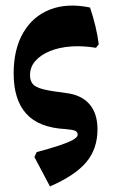

<svg xmlns="http://www.w3.org/2000/svg" viewBox="-20 -488 404 683"><path d="M157.8 175.2 102.4 70.6 110.4 53.1Q157.5 40.6 189.9 29.8Q222.4 19.1 239.3 9.6Q256.3 0.1 256.3 -8.3Q256.3 -18.5 247.7 -22.6Q239.2 -26.6 213.2 -28.8Q118.1 -33.8 73.4 -83.5Q28.6 -133.2 28.6 -226.6Q28.6 -313.4 62.8 -371.9Q97 -430.5 158.3 -454.2Q219.5 -478 300.2 -461.3Q311.5 -428.3 319.4 -395.1Q327.3 -361.9 331.3 -330.6L321.5 -317.9Q274.9 -325.7 232.8 -322.7Q190.7 -319.7 157.8 -306.3Q125 -292.9 105.9 -271.3Q86.8 -249.7 86.8 -220.8Q86.8 -201 96.4 -189.3Q105.9 -177.6 133.8 -170.5Q161.6 -163.5 215.3 -157Q269.1 -150.5 297.9 -117.8Q326.8 -85 326.8 -27.5Q326.8 41.3 286.9 88.9Q246.9 136.5 157.8 175.2Z"/></svg>

Font: Alegreya
Style: Regular
Weight: 400
Designer: Juan Pablo del Peral
Foundry: Huerta Tipografica
Version: Version 2.009